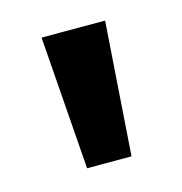

<svg xmlns="http://www.w3.org/2000/svg" viewBox="-54 -764 341 359"><g transform="rotate(-15 116.5 -585.0)"><path d="M178 -714 160 -456H74L55 -714Z"/></g></svg>

Font: Noto Sans Ethiopic Condensed SemiBold
Style: Regular
Weight: 600
Width: 3
Designer: Monotype Design Team
Foundry: Monotype Imaging Inc.
Version: Version 2.102; ttfautohint (v1.8.4.7-5d5b)